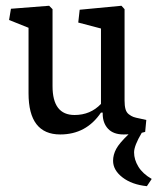

<svg xmlns="http://www.w3.org/2000/svg" viewBox="-20 -451 542 660"><path d="M440.9 72.8Q440.9 97.7 455.6 121.8Q470.2 146 501.5 164.1L484.9 189Q433.1 183.6 400.9 158.7Q368.7 133.8 368.7 101.6Q368.7 81.1 379.4 61Q390.1 41 421.9 10.7Q419.4 10.7 413.8 11Q408.2 11.2 404.8 11.2Q369.6 11.2 351.3 -8.5Q333 -28.3 333 -60.1V-64H327.1Q276.4 11.2 187 11.2Q78.1 11.2 78.1 -130.4V-355.5L11.2 -382.3L17.6 -420.9L148.9 -431.2L160.6 -419.4V-154.8Q160.6 -55.7 236.3 -55.7Q291 -55.7 327.1 -93.8V-353L249 -373.5L253.9 -417.5L397.5 -431.2L408.2 -419.4V-105Q408.2 -87.4 411.4 -75.9Q414.6 -64.5 422.9 -58.1Q431.2 -51.8 438.5 -49.1Q445.8 -46.4 460.9 -43.5L482.9 -38.6L479 2.4Q476.1 3.4 467.3 5.4Q440.9 49.8 440.9 72.8Z"/></svg>

Font: Neuton
Style: Regular
Weight: 400
Designer: Brian M Zick
Version: Version 1.3